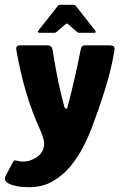

<svg xmlns="http://www.w3.org/2000/svg" viewBox="-55 -660 505 796"><path d="M113 -118Q95 -157 80 -197.5Q65 -238 52.5 -280Q40 -322 30.5 -364.5Q21 -407 13 -450Q9 -472 26 -472H141Q153 -472 158 -465.5Q163 -459 165 -442Q167 -431 170 -411.5Q173 -392 177.5 -368Q182 -344 187.5 -317.5Q193 -291 199.5 -265Q206 -239 212 -216Q216 -209 220 -209Q224 -209 225 -217Q233 -246 240 -275Q247 -304 254 -333.5Q261 -363 267 -392.5Q273 -422 279 -452Q281 -463 285 -467.5Q289 -472 301 -472H399Q410 -472 416 -468Q422 -464 419 -448Q412 -407 403 -370Q394 -333 382 -294Q370 -255 353 -206Q343 -178 328 -137Q313 -96 290.5 -52Q268 -8 236.5 30Q205 68 163 92Q121 116 66 116Q36 116 15.5 112Q-5 108 -19 101Q-42 89 -31 68L-3 15Q2 5 6.5 5Q11 5 19 7Q33 11 49.5 9.5Q66 8 80 1Q98 -7 108.5 -17.5Q119 -28 123 -39Q131 -58 126.5 -78.5Q122 -99 113 -118ZM108 -524Q104 -524 103 -527Q102 -530 104 -533L185 -636Q188 -640 193 -640H251Q256 -640 259 -636L340 -533Q342 -530 341.5 -527Q341 -524 336 -524H273Q268 -524 264 -528L227 -560Q222 -565 217 -560L180 -528Q176 -524 171 -524Z"/></svg>

Font: Glory ExtraBold
Style: Regular
Weight: 800
Designer: Robert Leuschke
Foundry: Robert Leuschke
Version: Version 1.011